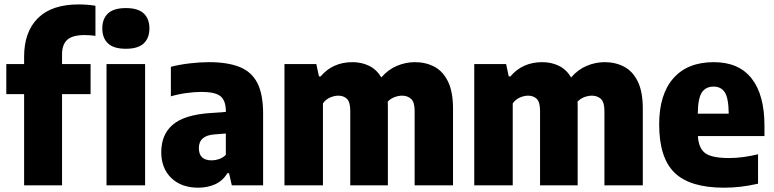

<svg xmlns="http://www.w3.org/2000/svg" viewBox="-20 -838 3498 868"><path d="M89 0V-412.5H8.5V-548.5H89V-582Q89 -693.5 151.2 -755.8Q213.5 -818 335.5 -818Q375.5 -818 411.5 -812V-676Q384.5 -679.5 362.5 -679.5Q308 -679.5 284.2 -658.2Q260.5 -637 260.5 -592V-548.5H389.5V-412.5H260.5V0Z M461.5 0V-548.5H636V0ZM549 -617.5Q494 -617.5 468.2 -641.8Q442.5 -666 442.5 -709.5Q442.5 -753 468.2 -777.2Q494 -801.5 549 -801.5Q604 -801.5 629.8 -777.2Q655.5 -753 655.5 -709.5Q655.5 -666 629.8 -641.8Q604 -617.5 549 -617.5Z M876.5 10.5Q799.5 10.5 754.2 -33.5Q709 -77.5 709 -150Q709 -229.5 761 -274.2Q813 -319 931 -327L1001 -332V-334.5Q1001 -383.5 976.8 -403Q952.5 -422.5 891 -422.5Q860.5 -422.5 823.5 -417.5Q786.5 -412.5 752.5 -402.5V-536Q791 -546 837.2 -551.5Q883.5 -557 924 -557Q1009.5 -557 1063.8 -535Q1118 -513 1143.8 -462.2Q1169.5 -411.5 1169.5 -324.5V0H1028L1015.5 -55H1008Q986.5 -20 952.2 -4.8Q918 10.5 876.5 10.5ZM879 -168.5Q879 -113 937 -113Q952.5 -113 969.5 -118.5Q986.5 -124 1001 -138V-234.5L950.5 -230.5Q879 -225.5 879 -168.5Z M1266 0V-548.5H1410L1422 -492.5H1429.5Q1484 -557 1573.5 -557Q1614 -557 1648 -540.8Q1682 -524.5 1704 -488Q1734.5 -523.5 1774.2 -540.2Q1814 -557 1855.5 -557Q1904.5 -557 1943.5 -536.5Q1982.5 -516 2005.2 -469.8Q2028 -423.5 2028 -346.5V0H1854.5V-337Q1854.5 -376 1838.5 -390.8Q1822.5 -405.5 1798 -405.5Q1781.5 -405.5 1763.8 -399Q1746 -392.5 1733 -378.5Q1733.5 -367 1733.5 -354.5V0H1563.5V-337Q1563.5 -376 1548.8 -390.8Q1534 -405.5 1509.5 -405.5Q1491 -405.5 1471.5 -396.8Q1452 -388 1440 -370.5V0Z M2124 0V-548.5H2268L2280 -492.5H2287.5Q2342 -557 2431.5 -557Q2472 -557 2506 -540.8Q2540 -524.5 2562 -488Q2592.5 -523.5 2632.2 -540.2Q2672 -557 2713.5 -557Q2762.5 -557 2801.5 -536.5Q2840.5 -516 2863.2 -469.8Q2886 -423.5 2886 -346.5V0H2712.5V-337Q2712.5 -376 2696.5 -390.8Q2680.5 -405.5 2656 -405.5Q2639.5 -405.5 2621.8 -399Q2604 -392.5 2591 -378.5Q2591.5 -367 2591.5 -354.5V0H2421.5V-337Q2421.5 -376 2406.8 -390.8Q2392 -405.5 2367.5 -405.5Q2349 -405.5 2329.5 -396.8Q2310 -388 2298 -370.5V0Z M3253 10.5Q3099.5 10.5 3029.8 -57Q2960 -124.5 2960 -275.5Q2960 -411 3024 -484Q3088 -557 3207 -557Q3320 -557 3378 -483.2Q3436 -409.5 3436 -270V-223H3135Q3138.5 -167 3168.8 -145.2Q3199 -123.5 3276.5 -123.5Q3307 -123.5 3340.2 -128Q3373.5 -132.5 3407 -140.5V-7.5Q3365 2 3328 6.2Q3291 10.5 3253 10.5ZM3206 -446.5Q3171.5 -446.5 3153.5 -421Q3135.5 -395.5 3134.5 -324H3274.5Q3273.5 -395.5 3256.5 -421Q3239.5 -446.5 3206 -446.5Z"/></svg>

Font: Encode Sans Semi Condensed ExtraBold
Style: Regular
Weight: 800
Width: 4
Designer: Multiple Designers
Foundry: Impallari Type
Version: Version 3.000; ttfautohint (v1.8.3) -l 8 -r 50 -G 200 -x 14 